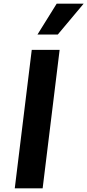

<svg xmlns="http://www.w3.org/2000/svg" viewBox="-20 -1020 473 1040"><path d="M183 -833 287 -1000H433L293 -833ZM60 0 152 -750H303L211 0Z"/></svg>

Font: Orkney
Style: BoldItalic
Weight: 700
Designer: Samuel Oakes and Alfredo Marco Pradil
Foundry: Alfredo Marco Pradil
Version: 1.0; ttfautohint (v1.5)